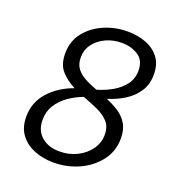

<svg xmlns="http://www.w3.org/2000/svg" viewBox="-130 -812 848 924"><g transform="rotate(20 294.0 -349.5)"><path d="M246 8Q192 8 147 -10Q102 -28 75 -64Q48 -100 48 -155Q48 -229 96 -282.5Q144 -336 220 -363Q178 -384 149 -416Q120 -448 120 -505Q120 -568 155.5 -613Q191 -658 247.5 -682.5Q304 -707 368 -707Q419 -707 461.5 -691Q504 -675 530 -641.5Q556 -608 556 -555Q556 -505 532.5 -468.5Q509 -432 469.5 -407Q430 -382 383 -368Q417 -354 446.5 -335Q476 -316 494 -286.5Q512 -257 512 -212Q512 -146 474 -96.5Q436 -47 375.5 -19.5Q315 8 246 8ZM197 -513Q197 -478 214 -456Q231 -434 259.5 -419Q288 -404 321 -392Q362 -404 398 -424.5Q434 -445 457 -475.5Q480 -506 480 -547Q480 -600 444 -623Q408 -646 360 -646Q316 -646 279 -629Q242 -612 219.5 -582Q197 -552 197 -513ZM127 -168Q127 -113 162.5 -82.5Q198 -52 255 -52Q303 -52 343.5 -72Q384 -92 408.5 -126Q433 -160 433 -202Q433 -243 410.5 -267.5Q388 -292 352 -308Q316 -324 276 -339Q236 -324 202 -300Q168 -276 147.5 -243Q127 -210 127 -168Z"/></g></svg>

Font: Bitter
Style: Italic
Weight: 400
Italic angle: -9°
Designer: Sol Matas, and Bitter project Authors
Foundry: Sol Matas
Version: Version 2.001